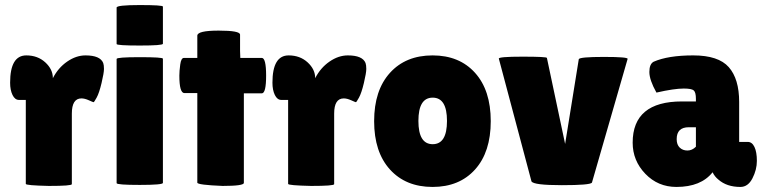

<svg xmlns="http://www.w3.org/2000/svg" viewBox="-20 -729 3024 759"><path d="M264 -1Q264 6 173 6Q82 4 82 -2V-334H55Q39 -334 29.5 -353.5Q20 -373 20 -402Q20 -510 84 -510Q129 -510 159 -482.5Q189 -455 189 -420Q210 -461 245.5 -485.5Q281 -510 318 -510Q376 -510 388 -480Q391 -472 391 -456.5Q391 -441 381.5 -401Q372 -361 362 -343Q352 -325 350 -325Q348 -325 331.5 -332.5Q315 -340 302 -340Q264 -340 264 -280Z M624 -6Q624 2 532.5 2Q441 2 441 -5V-496Q441 -503 532.5 -503Q624 -503 624 -497ZM624 -556Q624 -549 532.5 -549Q441 -549 441 -555V-699Q441 -709 532.5 -709Q624 -709 624 -703Z M944 -6Q944 6 860 6Q760 2 760 -7V-361H709Q689 -361 689 -430Q689 -448 692.5 -474Q696 -500 707 -500H760V-588Q760 -608 844.5 -608Q929 -608 929 -592V-528L930 -500H1015Q1032 -500 1032 -430Q1032 -360 1015 -360H944Z M1301 -1Q1301 6 1210 6Q1119 4 1119 -2V-334H1092Q1076 -334 1066.5 -353.5Q1057 -373 1057 -402Q1057 -510 1121 -510Q1166 -510 1196 -482.5Q1226 -455 1226 -420Q1247 -461 1282.5 -485.5Q1318 -510 1355 -510Q1413 -510 1425 -480Q1428 -472 1428 -456.5Q1428 -441 1418.5 -401Q1409 -361 1399 -343Q1389 -325 1387 -325Q1385 -325 1368.5 -332.5Q1352 -340 1339 -340Q1301 -340 1301 -280Z M1521.5 -59Q1459 -128 1459 -250Q1459 -372 1521.5 -441Q1584 -510 1690 -510Q1796 -510 1858 -441Q1920 -372 1920 -250Q1920 -128 1858 -59Q1796 10 1690 10Q1584 10 1521.5 -59ZM1690.5 -343Q1634 -343 1634 -251Q1634 -159 1690.5 -159Q1747 -159 1747 -251Q1747 -343 1690.5 -343Z M1952 -497Q1949 -505 2045.5 -505Q2142 -505 2142 -500L2214 -160L2268 -495Q2271 -504 2367 -504Q2464 -504 2461 -496L2320 -7Q2313 3 2201 3Q2089 3 2081 -12Z M2575 -363Q2547 -413 2547 -444.5Q2547 -476 2564 -485Q2621 -510 2720.5 -510Q2820 -510 2861 -463.5Q2902 -417 2902 -326V-168H2936Q2953 -168 2962.5 -148Q2972 -128 2972 -93Q2972 -58 2954.5 -24Q2937 10 2907 10Q2853 10 2820 -19Q2805 -31 2797 -48Q2751 10 2654 10Q2581 10 2531 -42Q2481 -94 2481 -165Q2481 -328 2676 -328H2731V-338Q2731 -364 2722.5 -371.5Q2714 -379 2683 -379Q2645 -379 2575 -363ZM2655 -179Q2655 -157 2667 -145.5Q2679 -134 2697.5 -134Q2716 -134 2731 -149V-226H2703Q2655 -226 2655 -179Z"/></svg>

Font: Lilita One
Style: Regular
Weight: 400
Designer: Juan Montoreano
Foundry: Juan Montoreano
Version: Version 1.002